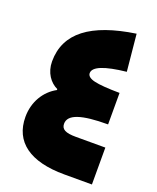

<svg xmlns="http://www.w3.org/2000/svg" viewBox="-139 -829 745 912"><g transform="rotate(20 233.5 -373.0)"><path d="M127.9 -364.7C69.3 -333 30.8 -270 30.8 -194.3C30.8 -67.9 124 0 297.9 0H437.5V-186.5H288.6C235.8 -186.5 214.4 -198.2 214.4 -226.1C214.4 -272.9 276.9 -294.4 412.1 -294.4V-453.6C351.6 -454.1 309.1 -457.5 284.2 -463.4C259.3 -469.2 246.6 -479.5 246.6 -493.7C246.6 -525.9 301.3 -547.9 410.2 -559.6L392.1 -745.6C171.9 -712.9 59.6 -628.9 59.6 -484.9C59.6 -428.2 90.3 -386.7 127.9 -369.6Z"/></g></svg>

Font: Estedad Black
Style: Regular
Weight: 900
Designer: Amin Abedi
Version: Version 7.3